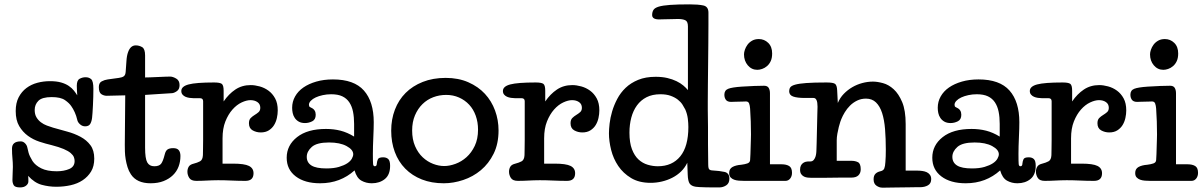

<svg xmlns="http://www.w3.org/2000/svg" viewBox="-20 -829 5511 880"><path d="M109 -23Q110 -15 110 -9Q110 -3 110 3Q110 13 100 21.5Q90 30 72 30Q49 30 43 20Q37 10 37 -4Q37 -22 38 -36Q39 -50 39 -64Q39 -84 37 -104Q35 -124 35 -148Q35 -181 75 -181Q86 -181 94.5 -172.5Q103 -164 105 -154Q107 -144 111 -129Q115 -114 129 -91Q142 -71 169 -57.5Q196 -44 240 -44Q273 -44 297.5 -54.5Q322 -65 322 -91Q322 -100 318.5 -109Q315 -118 304 -127.5Q293 -137 272 -146Q251 -155 216 -164Q190 -170 161 -179.5Q132 -189 108 -206.5Q84 -224 68 -251Q52 -278 52 -320Q52 -357 65.5 -383Q79 -409 101 -425.5Q123 -442 151 -449.5Q179 -457 209 -457Q239 -457 260 -451Q281 -445 295.5 -435Q310 -425 319 -413.5Q328 -402 334 -392Q333 -405 332.5 -419Q332 -433 332 -436Q332 -461 345 -468Q358 -475 372 -475Q388 -475 398 -466Q408 -457 408 -422Q408 -405 407.5 -385Q407 -365 406 -346Q405 -327 404 -311.5Q403 -296 402 -289Q400 -272 393.5 -261Q387 -250 370 -250Q357 -250 346.5 -259.5Q336 -269 334 -280Q330 -298 322.5 -314.5Q315 -331 307 -342Q298 -356 278 -370Q258 -384 217 -384Q173 -384 156 -367Q139 -350 139 -325Q139 -305 147 -291.5Q155 -278 167.5 -268.5Q180 -259 195 -253.5Q210 -248 223 -244Q254 -235 287.5 -226Q321 -217 349 -202Q377 -187 394.5 -163.5Q412 -140 412 -102Q412 -67 397.5 -43Q383 -19 359 -3Q335 13 303.5 20Q272 27 238 27Q204 27 171 18Q138 9 109 -23Z M554 -392Q535 -392 511 -391Q487 -390 469 -390Q456 -390 444.5 -397.5Q433 -405 433 -430Q433 -449 446 -456Q459 -463 474 -465L525 -472Q540 -474 547.5 -479.5Q555 -485 556 -500Q558 -524 559.5 -549Q561 -574 567 -590Q578 -621 602 -621Q618 -621 631.5 -613Q645 -605 645 -575V-474Q651 -474 667.5 -474.5Q684 -475 703 -476Q722 -477 738.5 -477.5Q755 -478 760 -478Q772 -478 787.5 -469Q803 -460 803 -439Q803 -420 791 -411.5Q779 -403 769 -402Q738 -400 706 -398Q674 -396 645 -394V-152Q645 -102 655 -84.5Q665 -67 687 -67Q709 -67 718 -78Q727 -89 735 -121Q739 -138 748 -144Q757 -150 774 -150Q792 -150 799.5 -140.5Q807 -131 807 -114Q807 -88 798.5 -65.5Q790 -43 772.5 -26Q755 -9 729.5 1Q704 11 670 11Q607 11 580 -30Q570 -45 564.5 -63Q559 -81 556 -99Q553 -117 552.5 -134Q552 -151 552 -165Z M1253 -323Q1253 -306 1249 -288Q1245 -270 1236 -255.5Q1227 -241 1212 -231.5Q1197 -222 1175 -222Q1155 -222 1138 -231.5Q1121 -241 1121 -264Q1121 -280 1129 -288Q1137 -296 1147 -302Q1157 -308 1165 -315Q1173 -322 1173 -335Q1173 -352 1160 -361Q1147 -370 1128 -370Q1110 -370 1087.5 -359.5Q1065 -349 1045.5 -327Q1026 -305 1013 -272.5Q1000 -240 1000 -195V-79H1048Q1100 -79 1121 -68.5Q1142 -58 1142 -35Q1142 0 1105 0Q1073 0 1041.5 -1.5Q1010 -3 980 -3Q964 -3 952 -2.5Q940 -2 929 -1.5Q918 -1 906.5 -0.5Q895 0 880 0Q856 0 847.5 -13.5Q839 -27 839 -42Q839 -55 845 -65Q851 -75 868 -79Q884 -83 896.5 -89.5Q909 -96 910 -118Q910 -130 910.5 -146Q911 -162 911 -189Q911 -216 911 -258Q911 -300 911 -365Q911 -379 896 -379H866Q858 -379 848 -380.5Q838 -382 830 -385.5Q822 -389 816.5 -395.5Q811 -402 811 -412Q811 -433 844.5 -442Q878 -451 961 -451Q987 -451 996 -445Q1005 -439 1005 -413V-364Q1028 -398 1058.5 -418.5Q1089 -439 1129 -439Q1148 -439 1170 -433Q1192 -427 1210.5 -413.5Q1229 -400 1241 -378Q1253 -356 1253 -323Z M1603 -261Q1603 -292 1598 -317Q1593 -342 1581 -360Q1569 -378 1549 -387.5Q1529 -397 1498 -397Q1478 -397 1459.5 -393Q1441 -389 1427 -382.5Q1413 -376 1404.5 -367Q1396 -358 1396 -349Q1396 -341 1400.5 -338.5Q1405 -336 1407 -335Q1427 -326 1427 -303Q1427 -281 1411 -273Q1395 -265 1378 -265Q1361 -265 1349.5 -271.5Q1338 -278 1331 -288.5Q1324 -299 1321.5 -311Q1319 -323 1319 -335Q1319 -363 1332.5 -387Q1346 -411 1370.5 -428Q1395 -445 1429.5 -455Q1464 -465 1506 -465Q1603 -465 1648 -414Q1693 -363 1693 -269Q1693 -257 1692.5 -238Q1692 -219 1691 -198.5Q1690 -178 1689.5 -158.5Q1689 -139 1689 -124Q1689 -87 1690 -77Q1691 -67 1698 -67Q1703 -67 1705 -70.5Q1707 -74 1707 -79Q1708 -90 1712 -99Q1716 -108 1736 -108Q1751 -108 1759.5 -100Q1768 -92 1768 -69Q1768 -28 1744 -8.5Q1720 11 1684 11Q1658 11 1636.5 -1Q1615 -13 1605 -48Q1573 -19 1533.5 -4Q1494 11 1447 11Q1377 11 1335.5 -20.5Q1294 -52 1294 -106Q1294 -163 1341.5 -200.5Q1389 -238 1474 -238Q1510 -238 1541 -230Q1572 -222 1603 -203ZM1386 -110Q1386 -84 1407.5 -70.5Q1429 -57 1476 -57Q1510 -57 1533.5 -64Q1557 -71 1571.5 -80.5Q1586 -90 1592.5 -101.5Q1599 -113 1599 -122Q1599 -143 1568.5 -159.5Q1538 -176 1488 -176Q1432 -176 1409 -155.5Q1386 -135 1386 -110Z M2265 -231Q2265 -170 2242.5 -124.5Q2220 -79 2184 -49Q2148 -19 2103 -4Q2058 11 2014 11Q1958 11 1913.5 -6.5Q1869 -24 1837.5 -56Q1806 -88 1789.5 -132.5Q1773 -177 1773 -230Q1773 -282 1790 -326.5Q1807 -371 1839 -403Q1871 -435 1917.5 -453.5Q1964 -472 2023 -472Q2081 -472 2126.5 -452Q2172 -432 2202.5 -399Q2233 -366 2249 -322.5Q2265 -279 2265 -231ZM2025 -394Q1994 -394 1966 -383.5Q1938 -373 1916.5 -352Q1895 -331 1882 -300.5Q1869 -270 1869 -231Q1869 -190 1882.5 -159Q1896 -128 1917.5 -108Q1939 -88 1965 -78Q1991 -68 2016 -68Q2040 -68 2067.5 -78Q2095 -88 2118 -108.5Q2141 -129 2156 -160.5Q2171 -192 2171 -235Q2171 -269 2160.5 -298.5Q2150 -328 2130.5 -349Q2111 -370 2084 -382Q2057 -394 2025 -394Z M2727 -323Q2727 -306 2723 -288Q2719 -270 2710 -255.5Q2701 -241 2686 -231.5Q2671 -222 2649 -222Q2629 -222 2612 -231.5Q2595 -241 2595 -264Q2595 -280 2603 -288Q2611 -296 2621 -302Q2631 -308 2639 -315Q2647 -322 2647 -335Q2647 -352 2634 -361Q2621 -370 2602 -370Q2584 -370 2561.5 -359.5Q2539 -349 2519.5 -327Q2500 -305 2487 -272.5Q2474 -240 2474 -195V-79H2522Q2574 -79 2595 -68.5Q2616 -58 2616 -35Q2616 0 2579 0Q2547 0 2515.5 -1.5Q2484 -3 2454 -3Q2438 -3 2426 -2.5Q2414 -2 2403 -1.5Q2392 -1 2380.5 -0.5Q2369 0 2354 0Q2330 0 2321.5 -13.5Q2313 -27 2313 -42Q2313 -55 2319 -65Q2325 -75 2342 -79Q2358 -83 2370.5 -89.5Q2383 -96 2384 -118Q2384 -130 2384.5 -146Q2385 -162 2385 -189Q2385 -216 2385 -258Q2385 -300 2385 -365Q2385 -379 2370 -379H2340Q2332 -379 2322 -380.5Q2312 -382 2304 -385.5Q2296 -389 2290.5 -395.5Q2285 -402 2285 -412Q2285 -433 2318.5 -442Q2352 -451 2435 -451Q2461 -451 2470 -445Q2479 -439 2479 -413V-364Q2502 -398 2532.5 -418.5Q2563 -439 2603 -439Q2622 -439 2644 -433Q2666 -427 2684.5 -413.5Q2703 -400 2715 -378Q2727 -356 2727 -323Z M3226 -76Q3226 -56 3231.5 -52Q3237 -48 3243 -48Q3279 -46 3301 -41Q3323 -36 3323 -10Q3323 11 3308.5 20.5Q3294 30 3277 30Q3263 30 3246.5 30Q3230 30 3214 29.5Q3198 29 3186 28.5Q3174 28 3169 27Q3149 24 3141 12.5Q3133 1 3132 -29L3130 -83Q3119 -60 3101.5 -43Q3084 -26 3061.5 -14.5Q3039 -3 3013.5 3Q2988 9 2962 9Q2909 9 2872.5 -13Q2836 -35 2813.5 -68.5Q2791 -102 2781 -142Q2771 -182 2771 -218Q2771 -236 2774 -262.5Q2777 -289 2785.5 -318Q2794 -347 2809 -375.5Q2824 -404 2847.5 -426.5Q2871 -449 2905 -463Q2939 -477 2985 -477Q3015 -477 3038.5 -471.5Q3062 -466 3080.5 -457Q3099 -448 3112 -437Q3125 -426 3133 -416V-708Q3133 -731 3120.5 -736.5Q3108 -742 3087 -742Q3078 -742 3066.5 -741.5Q3055 -741 3043 -741Q3031 -741 3019.5 -740.5Q3008 -740 3001 -740Q2969 -740 2969 -760Q2969 -774 2975 -783.5Q2981 -793 2999 -798.5Q3017 -804 3051 -806.5Q3085 -809 3141 -809Q3180 -809 3203.5 -804Q3227 -799 3227 -771Q3227 -753 3227 -715.5Q3227 -678 3226.5 -631Q3226 -584 3225.5 -533.5Q3225 -483 3224.5 -439.5Q3224 -396 3224 -364.5Q3224 -333 3224 -325Q3225 -288 3225 -247Q3225 -212 3225 -167.5Q3225 -123 3226 -76ZM2995 -67Q3061 -67 3098 -112.5Q3135 -158 3135 -247Q3135 -264 3132.5 -285Q3130 -306 3121 -327Q3116 -337 3108 -349.5Q3100 -362 3086.5 -372.5Q3073 -383 3053.5 -390Q3034 -397 3007 -397Q2970 -397 2943.5 -383.5Q2917 -370 2899.5 -346Q2882 -322 2873.5 -290Q2865 -258 2865 -221Q2865 -175 2876.5 -145Q2888 -115 2906.5 -98Q2925 -81 2948.5 -74Q2972 -67 2995 -67Z M3509 -76H3562Q3584 -76 3597 -68Q3610 -60 3610 -37Q3610 -21 3601.5 -10.5Q3593 0 3580 0H3391Q3379 0 3366.5 -1Q3354 -2 3344.5 -5.5Q3335 -9 3328.5 -16Q3322 -23 3322 -36Q3322 -55 3337 -63.5Q3352 -72 3378 -74Q3394 -76 3405.5 -80Q3417 -84 3418 -95Q3419 -106 3419.5 -123Q3420 -140 3420.5 -157.5Q3421 -175 3421.5 -190Q3422 -205 3422 -213Q3422 -247 3421 -272.5Q3420 -298 3418 -331Q3417 -345 3413.5 -354.5Q3410 -364 3399 -364Q3396 -364 3386 -363.5Q3376 -363 3365 -363Q3354 -363 3344 -362.5Q3334 -362 3331 -362Q3314 -362 3307 -371.5Q3300 -381 3300 -395Q3300 -415 3317.5 -422Q3335 -429 3380 -432Q3409 -434 3437 -435Q3465 -436 3482 -436Q3497 -436 3503 -426.5Q3509 -417 3509 -401ZM3390 -580Q3390 -589 3394 -601Q3398 -613 3406 -624Q3414 -635 3427 -642.5Q3440 -650 3458 -650Q3483 -650 3501 -632.5Q3519 -615 3519 -584Q3519 -563 3512.5 -549Q3506 -535 3495.5 -526Q3485 -517 3473 -513Q3461 -509 3451 -509Q3425 -509 3407.5 -529.5Q3390 -550 3390 -580Z M4131 -47H4185Q4195 -47 4206.5 -45.5Q4218 -44 4227 -40Q4236 -36 4242 -28Q4248 -20 4248 -8Q4248 12 4233 20.5Q4218 29 4197 29Q4194 29 4180.5 29Q4167 29 4148.5 29.5Q4130 30 4109 30Q4088 30 4070 30.5Q4052 31 4038.5 31Q4025 31 4023 31Q4010 31 3997 22Q3984 13 3984 -7Q3984 -24 3992.5 -32.5Q4001 -41 4015 -44Q4029 -47 4033 -57Q4037 -67 4038 -86Q4039 -100 4039.5 -112Q4040 -124 4040 -143Q4040 -194 4036.5 -237Q4033 -280 4023 -311Q4013 -342 3995 -359.5Q3977 -377 3949 -377Q3927 -377 3908.5 -368Q3890 -359 3876 -345Q3862 -331 3852 -314.5Q3842 -298 3836 -283Q3835 -281 3831.5 -271Q3828 -261 3824.5 -247Q3821 -233 3818 -216.5Q3815 -200 3815 -186V-92H3882Q3900 -92 3912.5 -85.5Q3925 -79 3925 -53Q3925 -36 3914.5 -25.5Q3904 -15 3882 -15Q3879 -15 3866 -15Q3853 -15 3833.5 -15Q3814 -15 3792 -14.5Q3770 -14 3750.5 -14Q3731 -14 3717 -14Q3703 -14 3699 -14Q3691 -14 3682 -15Q3673 -16 3665.5 -19.5Q3658 -23 3652.5 -30.5Q3647 -38 3647 -51Q3647 -63 3651 -70.5Q3655 -78 3661 -82Q3667 -86 3673 -87.5Q3679 -89 3683 -89H3694Q3704 -89 3710 -96.5Q3716 -104 3718.5 -113.5Q3721 -123 3721.5 -132Q3722 -141 3722 -143Q3722 -146 3723 -174.5Q3724 -203 3724.5 -237.5Q3725 -272 3726 -302.5Q3727 -333 3727 -340Q3727 -380 3709 -380H3669Q3634 -380 3615.5 -386.5Q3597 -393 3597 -411Q3597 -421 3602 -428.5Q3607 -436 3624.5 -441Q3642 -446 3676 -448.5Q3710 -451 3768 -451Q3799 -451 3807.5 -444.5Q3816 -438 3817 -415L3820 -357Q3830 -381 3847.5 -399Q3865 -417 3886.5 -429.5Q3908 -442 3932.5 -448.5Q3957 -455 3981 -455Q4001 -455 4027 -448Q4053 -441 4076 -420Q4099 -399 4115 -361Q4131 -323 4131 -260Z M4562 -261Q4562 -292 4557 -317Q4552 -342 4540 -360Q4528 -378 4508 -387.5Q4488 -397 4457 -397Q4437 -397 4418.5 -393Q4400 -389 4386 -382.5Q4372 -376 4363.5 -367Q4355 -358 4355 -349Q4355 -341 4359.5 -338.5Q4364 -336 4366 -335Q4386 -326 4386 -303Q4386 -281 4370 -273Q4354 -265 4337 -265Q4320 -265 4308.5 -271.5Q4297 -278 4290 -288.5Q4283 -299 4280.5 -311Q4278 -323 4278 -335Q4278 -363 4291.5 -387Q4305 -411 4329.5 -428Q4354 -445 4388.5 -455Q4423 -465 4465 -465Q4562 -465 4607 -414Q4652 -363 4652 -269Q4652 -257 4651.5 -238Q4651 -219 4650 -198.5Q4649 -178 4648.5 -158.5Q4648 -139 4648 -124Q4648 -87 4649 -77Q4650 -67 4657 -67Q4662 -67 4664 -70.5Q4666 -74 4666 -79Q4667 -90 4671 -99Q4675 -108 4695 -108Q4710 -108 4718.5 -100Q4727 -92 4727 -69Q4727 -28 4703 -8.5Q4679 11 4643 11Q4617 11 4595.5 -1Q4574 -13 4564 -48Q4532 -19 4492.5 -4Q4453 11 4406 11Q4336 11 4294.5 -20.5Q4253 -52 4253 -106Q4253 -163 4300.5 -200.5Q4348 -238 4433 -238Q4469 -238 4500 -230Q4531 -222 4562 -203ZM4345 -110Q4345 -84 4366.5 -70.5Q4388 -57 4435 -57Q4469 -57 4492.5 -64Q4516 -71 4530.5 -80.5Q4545 -90 4551.5 -101.5Q4558 -113 4558 -122Q4558 -143 4527.5 -159.5Q4497 -176 4447 -176Q4391 -176 4368 -155.5Q4345 -135 4345 -110Z M5142 -323Q5142 -306 5138 -288Q5134 -270 5125 -255.5Q5116 -241 5101 -231.5Q5086 -222 5064 -222Q5044 -222 5027 -231.5Q5010 -241 5010 -264Q5010 -280 5018 -288Q5026 -296 5036 -302Q5046 -308 5054 -315Q5062 -322 5062 -335Q5062 -352 5049 -361Q5036 -370 5017 -370Q4999 -370 4976.5 -359.5Q4954 -349 4934.5 -327Q4915 -305 4902 -272.5Q4889 -240 4889 -195V-79H4937Q4989 -79 5010 -68.5Q5031 -58 5031 -35Q5031 0 4994 0Q4962 0 4930.5 -1.5Q4899 -3 4869 -3Q4853 -3 4841 -2.5Q4829 -2 4818 -1.5Q4807 -1 4795.5 -0.5Q4784 0 4769 0Q4745 0 4736.5 -13.5Q4728 -27 4728 -42Q4728 -55 4734 -65Q4740 -75 4757 -79Q4773 -83 4785.5 -89.5Q4798 -96 4799 -118Q4799 -130 4799.5 -146Q4800 -162 4800 -189Q4800 -216 4800 -258Q4800 -300 4800 -365Q4800 -379 4785 -379H4755Q4747 -379 4737 -380.5Q4727 -382 4719 -385.5Q4711 -389 4705.5 -395.5Q4700 -402 4700 -412Q4700 -433 4733.5 -442Q4767 -451 4850 -451Q4876 -451 4885 -445Q4894 -439 4894 -413V-364Q4917 -398 4947.5 -418.5Q4978 -439 5018 -439Q5037 -439 5059 -433Q5081 -427 5099.5 -413.5Q5118 -400 5130 -378Q5142 -356 5142 -323Z M5370 -76H5423Q5445 -76 5458 -68Q5471 -60 5471 -37Q5471 -21 5462.5 -10.5Q5454 0 5441 0H5252Q5240 0 5227.5 -1Q5215 -2 5205.5 -5.5Q5196 -9 5189.5 -16Q5183 -23 5183 -36Q5183 -55 5198 -63.5Q5213 -72 5239 -74Q5255 -76 5266.5 -80Q5278 -84 5279 -95Q5280 -106 5280.5 -123Q5281 -140 5281.5 -157.5Q5282 -175 5282.5 -190Q5283 -205 5283 -213Q5283 -247 5282 -272.5Q5281 -298 5279 -331Q5278 -345 5274.5 -354.5Q5271 -364 5260 -364Q5257 -364 5247 -363.5Q5237 -363 5226 -363Q5215 -363 5205 -362.5Q5195 -362 5192 -362Q5175 -362 5168 -371.5Q5161 -381 5161 -395Q5161 -415 5178.5 -422Q5196 -429 5241 -432Q5270 -434 5298 -435Q5326 -436 5343 -436Q5358 -436 5364 -426.5Q5370 -417 5370 -401ZM5251 -580Q5251 -589 5255 -601Q5259 -613 5267 -624Q5275 -635 5288 -642.5Q5301 -650 5319 -650Q5344 -650 5362 -632.5Q5380 -615 5380 -584Q5380 -563 5373.5 -549Q5367 -535 5356.5 -526Q5346 -517 5334 -513Q5322 -509 5312 -509Q5286 -509 5268.5 -529.5Q5251 -550 5251 -580Z"/></svg>

Font: Life Savers ExtraBold
Style: Regular
Weight: 800
Designer: Pablo Impallari, Rodrigo Fuenzalida, Brenda Gallo
Foundry: Pablo Impallari, Rodrigo Fuenzalida, Brenda Gallo
Version: Version 3.001; ttfautohint (v0.95) -l 8 -r 50 -G 200 -x 14 -